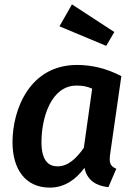

<svg xmlns="http://www.w3.org/2000/svg" viewBox="-20 -840 611 875"><path d="M308 -820 251 -720 464 -631 501 -694ZM331 -544C115 -544 37 -341 37 -192C37 -67 97 15 207 15C274 15 326 -22 365 -75C377 -18 418 7 474 13L510 -71C480 -83 477 -102 482 -138L533 -493C468 -527 401 -544 331 -544ZM329 -450C358 -450 377 -446 400 -436L362 -166C326 -116 290 -82 242 -82C198 -82 169 -112 169 -192C169 -302 212 -450 329 -450Z"/></svg>

Font: Fira Sans Medium
Style: Italic
Weight: 500
Italic angle: -8°
Designer: bBox Type GmbH & Carrois Corporate GbR & Edenspiekermann AG
Foundry: bBox Type GmbH & Carrois Corporate GbR & Edenspiekermann AG
Version: Version 4.301;PS 004.301;hotconv 1.0.88;makeotf.lib2.5.64775